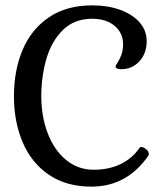

<svg xmlns="http://www.w3.org/2000/svg" viewBox="-20 -683 599 716"><path d="M32 -324Q32 -421 64.5 -497.5Q97 -574 162.5 -618.5Q228 -663 324 -663Q383 -663 429 -646Q475 -629 501 -599Q527 -569 527 -530Q527 -484 500 -454.5Q473 -425 432 -425Q411 -425 411 -436Q411 -438 419 -450.5Q427 -463 433 -479.5Q439 -496 439 -518Q439 -560 407.5 -586.5Q376 -613 324 -613Q257 -613 214.5 -571Q172 -529 153 -463.5Q134 -398 134 -324Q134 -249 158 -186Q182 -123 226.5 -86.5Q271 -50 329 -50Q387 -50 430.5 -71.5Q474 -93 500 -131Q503 -135 506 -135Q515 -135 525 -126.5Q535 -118 535 -109Q535 -106 533 -102Q453 13 321 13Q227 13 162 -31.5Q97 -76 64.5 -152.5Q32 -229 32 -324Z"/></svg>

Font: Kurale
Style: Regular
Weight: 400
Designer: Eduardo Rodriguez Tunni
Foundry: Eduardo Rodriguez Tunni
Version: Version 2.000